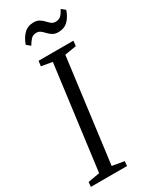

<svg xmlns="http://www.w3.org/2000/svg" viewBox="-238 -997 845 1054"><g transform="rotate(-30 185.0 -470.0)"><path d="M1 0 4 -29.5 78 -42.5 163.5 -698.5 94.5 -710.5 98.5 -743H319.5L316 -710.5L242.5 -698.5L157.5 -42.5L233 -29.5L230.5 0ZM272.5 -824.5Q251 -824.5 237 -833.2Q223 -842 212.2 -853.5Q201.5 -865 190.5 -873.8Q179.5 -882.5 164.5 -882.5Q143 -882.5 130 -868.8Q117 -855 105.5 -834.5L81.5 -854Q93.5 -891 117.8 -915.2Q142 -939.5 179 -939.5Q201 -939.5 215.2 -930.8Q229.5 -922 240 -910.5Q250.5 -899 261.2 -890.2Q272 -881.5 287 -881.5Q309 -881.5 321.8 -893.8Q334.5 -906 346 -929L370 -909.5Q357.5 -870.5 333.5 -847.5Q309.5 -824.5 272.5 -824.5Z"/></g></svg>

Font: Merriweather 60pt Light
Style: Italic
Weight: 300
Italic angle: -7.8°
Version: Version 2.101